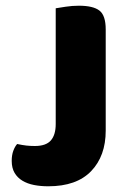

<svg xmlns="http://www.w3.org/2000/svg" viewBox="-20 -637 452 672"><path d="M350 -180Q350 -91 299 -38Q248 15 149 15Q122 15 99 10.5Q76 6 58.5 -4.5Q41 -15 31 -32Q21 -49 21 -74Q21 -94 26.5 -109Q32 -124 40 -133Q59 -129 72.5 -127.5Q86 -126 102 -126Q141 -126 158 -145.5Q175 -165 175 -203V-608Q187 -610 210 -613.5Q233 -617 256 -617Q306 -617 328 -600Q350 -583 350 -534V-180Z"/></svg>

Font: Baloo Chettan 2 ExtraBold
Style: Regular
Weight: 800
Designer: Maithili Shingre, Unnati Kotecha and Ek Type
Foundry: Ek Type
Version: Version 1.640;hotconv 1.0.111;makeotfexe 2.5.65597; ttfautoh